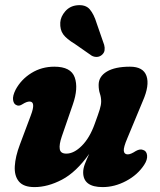

<svg xmlns="http://www.w3.org/2000/svg" viewBox="-20 -732 634 763"><path d="M549 -136Q562.5 -132 564.5 -114.8Q566.5 -97.5 553 -77Q527 -37 481.2 -12.8Q435.5 11.5 388 11.5Q310.5 11.5 310.5 -47Q310.5 -62.5 317.5 -80.8Q324.5 -99 334.5 -120.5Q282.5 -47.5 226.2 -18Q170 11.5 117 11.5Q73.5 11.5 55 -11Q36.5 -33.5 38.8 -71.8Q41 -110 59 -157.5L102.5 -273.5Q123.5 -328.5 97.5 -328.5Q86 -328.5 69.5 -318Q55.5 -308.5 45 -314.5Q34.5 -318.5 32 -334.5Q29.5 -350.5 42 -375.5Q64 -416.5 104.8 -441.8Q145.5 -467 196 -467Q262 -467 277 -424.2Q292 -381.5 269.5 -317L225.5 -189.5Q214.5 -157.5 217.5 -139.5Q220.5 -121.5 243.5 -121.5Q274 -121.5 305.2 -152.8Q336.5 -184 356.5 -240Q370.5 -278 376.2 -296.5Q382 -315 382 -329Q382 -345 377 -360Q372 -375 372 -394.5Q372 -428 404.5 -447.5Q437 -467 496.5 -467Q549.5 -467 562.2 -430Q575 -393 547.5 -330.5L486 -182.5Q470.5 -146.5 472 -132.5Q473.5 -118.5 488 -118.5Q499.5 -118.5 520 -132Q537 -141.5 549 -136ZM364 -640 394 -553.5Q397 -542.5 395.5 -532Q394 -521.5 384.5 -513.5Q375.5 -506 364.5 -505.8Q353.5 -505.5 344 -511L278 -557Q244 -577.5 231 -595.8Q218 -614 219.5 -642.5Q221 -666 239.2 -687Q257.5 -708 286 -711Q320 -714.5 336.8 -694.8Q353.5 -675 364 -640Z"/></svg>

Font: Fraunces 72pt SuperSoft
Style: Bold Italic
Weight: 700
Italic angle: -16°
Version: Version 1.000;[0bf87f6ff]